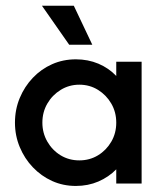

<svg xmlns="http://www.w3.org/2000/svg" viewBox="-20 -628 561 657"><path d="M239.6 8.3Q195.8 8.3 158.3 -8.7Q120.8 -25.7 92.4 -55.6Q63.9 -85.4 47.6 -124.7Q31.2 -163.9 31.2 -208.3Q31.2 -253.5 47.6 -292.7Q63.9 -331.9 92.4 -361.8Q120.8 -391.7 158.3 -408.3Q195.8 -425 239.6 -425Q281.2 -425 316.7 -410.1Q352.1 -395.1 377.8 -368.1V-416.7H464.6V0H377.8V-48.6Q352.1 -22.2 316.7 -6.9Q281.2 8.3 239.6 8.3ZM251.4 -79.2Q286.8 -79.2 315.3 -96.5Q343.8 -113.9 360.8 -143.1Q377.8 -172.2 377.8 -208.3Q377.8 -244.4 360.8 -273.6Q343.8 -302.8 315.3 -320.5Q286.8 -338.2 251.4 -338.2Q216.7 -338.2 187.8 -320.5Q159 -302.8 142 -273.6Q125 -244.4 125 -208.3Q125 -172.9 142 -143.4Q159 -113.9 187.5 -96.5Q216 -79.2 251.4 -79.2ZM216.7 -475 123.6 -608.3H232.6L295.8 -475Z"/></svg>

Font: Afacad Flux Medium
Style: Regular
Weight: 500
Designer: Kristian Moeller
Foundry: Dicotype
Version: Version 1.100